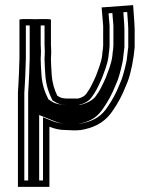

<svg xmlns="http://www.w3.org/2000/svg" viewBox="-20 -523 596 750"><path d="M54 -235C53.3 -223 52.7 -209.7 52 -195L50 -161V207H173V-28C192.6 -20.2 212.2 -15 239 -15C247 -14.3 254.7 -14 262 -14H280C290 -14 300.3 -15.3 311 -18C362.7 -29.9 396.4 -53.7 422 -93C440.8 -120.3 456.2 -148.9 469 -181L479 -205C492.4 -240.8 502.4 -295.1 506 -338V-410C506 -416 505.7 -423.3 505 -432L500 -503L377 -494L383 -422V-345C382.3 -340.3 382 -336 382 -332C380.7 -325.3 379.7 -316.7 379 -306C375.5 -277.9 362.8 -248.9 355 -227L345 -205C338.1 -189.9 330.2 -175 320 -161C312.9 -148.6 300 -141.7 285 -138H244C238.7 -138 234.3 -138.3 231 -139C219.7 -139 212.6 -144.1 204 -149C192.5 -172.1 184.4 -197.5 182 -231L180 -263C179.3 -272.3 179 -281.7 179 -291V-295C179.7 -303.7 180 -313.7 180 -325C179.3 -333 179 -341 179 -349V-446C179 -448.7 158.7 -449.3 118 -448C76.7 -449.3 56 -448.7 56 -446V-295C56 -277.3 54 -254.5 54 -235ZM118 -423C132.3 -423.5 146.6 -423.7 154 -423.7V-349C154 -341 154.5 -330.2 155 -324C155 -313 154.6 -304.1 154 -296V-291C154 -281.1 154.4 -271 155.1 -261.3L157.1 -229.3C160 -188.7 171 -159.1 185 -131.1C195.7 -125 206.2 -115.4 228.7 -114C233.8 -113.2 238.6 -113 244 -113H288.1C308 -118 329.2 -127.9 340.9 -147.3C353.3 -164.7 360.4 -178.5 367.8 -194.7L378.2 -217.6C385.7 -238.8 399.6 -269.3 403.8 -302.9C405.3 -314.5 405.6 -322.7 407 -329.5V-332C407 -334.9 407.5 -339.5 408 -343.2V-423L404 -470.9L476.8 -476.2L480.1 -430.2C480.7 -421.8 481 -415.1 481 -410V-339.1C479.8 -325.5 477.7 -317 476.1 -297.7C475.1 -280.9 461.1 -228.6 455.7 -214.2L445.9 -190.5C433.5 -159.5 419.4 -133.4 401.2 -106.9C378.6 -72.1 352.3 -53.2 305.2 -42.3C295.8 -40 287.9 -39 280 -39H262C255.2 -39 247.6 -39.4 240 -40H239C215.5 -40 200 -44.1 182.3 -51.2L148 -64.9V182H75V-160.3L77 -193.7C77.7 -209 78.3 -222 79 -234.3V-235C79 -253 81 -275.6 81 -295V-423.7C90.4 -423.7 103.1 -423.5 118 -423ZM262 -39H280C284.5 -39 288.9 -39.4 296.6 -41.3C337 -50.7 361.7 -66.6 385.1 -102.6C403.4 -129.2 417.7 -155.8 430.2 -187.2L440.2 -211C445.9 -226.4 460 -278.3 461 -297.1C462.6 -315.6 464.8 -324.3 466 -338.7V-410C466 -415.5 465.7 -422.3 465 -430.9L461.9 -475L418.9 -471.9L423 -422.7V-343.9C422.4 -339.8 422 -335.4 422 -332V-330.4C420.6 -323.5 419.7 -316.9 418.9 -304.5C414.8 -271.8 401.5 -242.6 393.8 -220.9L383.5 -198.2C376.3 -182.4 368.6 -167.7 357 -151.5C345.2 -131.7 319.5 -119.7 292.7 -113H244C237.9 -113 231.6 -113.3 225.1 -114.1C188.6 -117.2 181.8 -127.8 169 -135.1C155.4 -162.3 144.8 -190.9 142 -230L140 -262C139.4 -271.5 139 -281.3 139 -291V-295.6C139.6 -303.9 140 -313.2 140 -324.4C139.4 -331.3 139 -341 139 -349V-423.5C135.4 -423.5 124.7 -423.2 118 -423C109.6 -423.2 105.1 -423.4 96 -423.5V-295C96 -275.9 94 -254.1 94 -234.6C93.3 -222.4 92.7 -209.1 92 -194.2L90 -160.5V182H133V-73.7L194.6 -49.1C210.6 -42.6 221 -40 239 -40H241.7C248.4 -39.4 256 -39 262 -39Z"/></svg>

Font: Tape
Style: Regular
Weight: 500
Foundry: Cannot Into Space Fonts
Version: Version 0.97